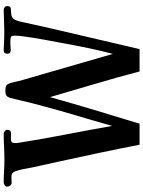

<svg xmlns="http://www.w3.org/2000/svg" viewBox="112 -886 776 1040"><g transform="rotate(-90 500.0 -366.0)"><path d="M987 -715Q987 -698 975.5 -696Q964 -694 951 -694Q939 -694 928.5 -689Q918 -684 913 -673Q907 -661 903.5 -646Q900 -631 897 -617Q879 -533 854.5 -428Q830 -323 804 -212Q778 -101 754 2H633Q601 -120 565 -241Q529 -362 494 -483Q460 -362 423.5 -240Q387 -118 350 2H236Q215 -107 192 -216Q169 -325 145 -434L113 -579Q109 -599 105.5 -619.5Q102 -640 96 -659Q92 -675 85.5 -683.5Q79 -692 61 -692Q54 -692 46 -691.5Q38 -691 31 -691Q21 -691 15 -698.5Q9 -706 9 -716Q9 -724 17.5 -729Q26 -734 33 -734Q63 -734 93.5 -732Q124 -730 154 -730Q189 -730 225 -732Q261 -734 296 -734Q303 -734 310 -728Q317 -722 317 -715Q317 -694 296 -694Q289 -694 282.5 -694.5Q276 -695 269 -695Q255 -695 250 -690Q245 -685 245 -671Q245 -666 245.5 -660.5Q246 -655 247 -650Q267 -524 291.5 -398Q316 -272 338 -146Q364 -240 392 -333Q420 -426 445 -520Q453 -550 461 -580.5Q469 -611 476 -642Q480 -656 483 -671.5Q486 -687 490 -700Q495 -714 502.5 -719.5Q510 -725 526 -725Q539 -725 549.5 -723Q560 -721 566 -708Q571 -697 574 -683Q577 -669 580 -657Q588 -625 598 -592Q608 -559 617 -527Q645 -431 672.5 -335Q700 -239 728 -143Q744 -202 758.5 -271Q773 -340 786 -412Q796 -466 806 -520Q816 -574 823 -628Q825 -640 826 -652Q827 -664 827 -676Q827 -695 814.5 -696.5Q802 -698 788 -698Q778 -698 768 -697Q758 -696 748 -696Q729 -696 729 -715Q729 -734 747 -734Q765 -734 783.5 -732.5Q802 -731 820 -731H864Q890 -731 915.5 -732.5Q941 -734 966 -734Q974 -734 980.5 -729Q987 -724 987 -715Z"/></g></svg>

Font: Kaisei Tokumin ExtraBold
Style: Regular
Weight: 800
Designer: Font-Kai, 金井和夫
Foundry: KAZUO KANAI
Version: Version 5.003